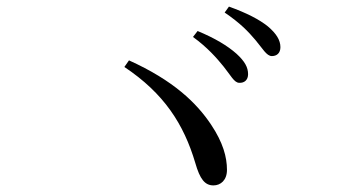

<svg xmlns="http://www.w3.org/2000/svg" viewBox="-20 -731 1040 582"><path d="M658 -529C679 -503 690 -480 705 -480C721 -479 732 -489 732 -506C732 -527 722 -545 697 -568C670 -592 632 -615 579 -637L565 -619C609 -587 637 -555 658 -529ZM754 -610C776 -584 788 -561 804 -561C819 -561 830 -570 830 -588C830 -609 818 -629 792 -651C766 -672 727 -692 674 -711L661 -693C708 -661 732 -636 754 -610ZM371 -548 357 -528C477 -448 537 -355 572 -237C586 -188 601 -169 627 -169C649 -169 668 -185 668 -216C668 -255 656 -299 620 -353C576 -419 506 -487 371 -548Z"/></svg>

Font: Noto Serif CJK KR
Style: Regular
Weight: 400
Designer: Ryoko NISHIZUKA 西塚涼子 (kana & ideographs); Frank Grießhammer (Latin, Greek & Cyrillic); Wenlong ZHANG 张文龙 (bopomofo); San
Foundry: Adobe
Version: Version 2.001;hotconv 1.1.0;makeotfexe 2.6.0